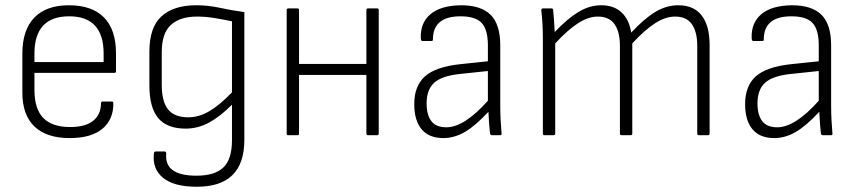

<svg xmlns="http://www.w3.org/2000/svg" viewBox="-20 -514 3261 730"><path d="M245 11Q157 11 111 -33Q65 -77 65 -162V-310Q65 -400 110.5 -447Q156 -494 242 -494Q330 -494 375.5 -447.5Q421 -401 421 -312V-243Q421 -237 415 -237H111V-172Q111 -100 144.5 -65.5Q178 -31 247 -31Q305 -31 334.5 -55Q364 -79 364 -122Q364 -128 370 -128H406Q410 -128 411 -123Q412 -60 369.5 -24.5Q327 11 245 11ZM111 -278H374V-310Q374 -452 243 -452Q111 -452 111 -310Z M727 196Q642 196 600.5 162.5Q559 129 565 71Q565 62 572 62H606Q612 62 612 70Q604 154 727 154Q797 154 829.5 122.5Q862 91 862 19V-116Q816 -70 774 -47.5Q732 -25 686 -25Q615 -25 581.5 -65Q548 -105 548 -189V-318Q548 -410 594 -452Q640 -494 726 -494Q772 -494 815 -484.5Q858 -475 909 -468V18Q909 197 727 196ZM696 -68Q736 -68 775.5 -91Q815 -114 862 -163V-433Q829 -440 795 -445.5Q761 -451 729 -451Q665 -451 630 -419.5Q595 -388 595 -316V-192Q595 -128 619 -98Q643 -68 696 -68Z M1076 0Q1070 0 1070 -6V-476Q1070 -482 1076 -482H1111Q1117 -482 1117 -476V-271H1373V-476Q1373 -482 1379 -482H1414Q1420 -482 1420 -476V-6Q1420 0 1414 0H1379Q1373 0 1373 -6V-229H1117V-6Q1117 0 1111 0Z M1666 11Q1611 11 1583 -22.5Q1555 -56 1555 -118Q1555 -187 1595.5 -223.5Q1636 -260 1730 -270L1835 -281V-341Q1835 -401 1811.5 -426.5Q1788 -452 1731 -452Q1626 -452 1626 -364Q1626 -358 1621 -358H1586Q1581 -358 1580 -367Q1577 -426 1616 -459.5Q1655 -493 1733 -494Q1809 -494 1845.5 -457.5Q1882 -421 1882 -342V-115Q1882 -83 1883.5 -56.5Q1885 -30 1887 -6Q1888 0 1882 0H1850Q1844 0 1843 -7Q1841 -24 1839.5 -46Q1838 -68 1837 -89Q1787 -35 1747 -12Q1707 11 1666 11ZM1602 -121Q1602 -77 1620 -53.5Q1638 -30 1677 -30Q1745 -30 1835 -131V-244L1731 -233Q1660 -226 1631 -199.5Q1602 -173 1602 -121Z M2050 0Q2044 0 2044 -6V-367Q2044 -396 2042.5 -423.5Q2041 -451 2038 -475Q2038 -482 2045 -482H2077Q2082 -482 2083 -477Q2085 -457 2086.5 -436Q2088 -415 2089 -392Q2136 -442 2178.5 -468Q2221 -494 2266 -494Q2314 -494 2343 -467Q2372 -440 2380 -390Q2428 -442 2470.5 -468Q2513 -494 2559 -494Q2618 -494 2648 -455Q2678 -416 2678 -343V-6Q2678 0 2672 0H2637Q2631 0 2631 -6V-339Q2631 -393 2610.5 -422Q2590 -451 2547 -451Q2510 -451 2470.5 -425.5Q2431 -400 2384 -349V-6Q2384 0 2378 0H2343Q2337 0 2337 -6V-339Q2337 -393 2316.5 -422Q2296 -451 2253 -451Q2217 -451 2177.5 -425.5Q2138 -400 2091 -349V-6Q2091 0 2085 0Z M2924 11Q2869 11 2841 -22.5Q2813 -56 2813 -118Q2813 -187 2853.5 -223.5Q2894 -260 2988 -270L3093 -281V-341Q3093 -401 3069.5 -426.5Q3046 -452 2989 -452Q2884 -452 2884 -364Q2884 -358 2879 -358H2844Q2839 -358 2838 -367Q2835 -426 2874 -459.5Q2913 -493 2991 -494Q3067 -494 3103.5 -457.5Q3140 -421 3140 -342V-115Q3140 -83 3141.5 -56.5Q3143 -30 3145 -6Q3146 0 3140 0H3108Q3102 0 3101 -7Q3099 -24 3097.5 -46Q3096 -68 3095 -89Q3045 -35 3005 -12Q2965 11 2924 11ZM2860 -121Q2860 -77 2878 -53.5Q2896 -30 2935 -30Q3003 -30 3093 -131V-244L2989 -233Q2918 -226 2889 -199.5Q2860 -173 2860 -121Z"/></svg>

Font: Sofia Sans Semi Condensed Light
Style: Regular
Weight: 300
Designer: Botio Nikoltchev, Ani Petrova
Foundry: lettersoup
Version: Version 4.100; ttfautohint (v1.8.4.7-5d5b)